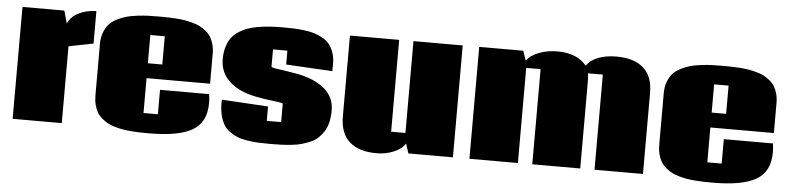

<svg xmlns="http://www.w3.org/2000/svg" viewBox="-42 -859 4458 1085"><g transform="rotate(5 2187.0 -316.5)"><path d="M48.8 0 49.3 -634.8H286.6L306.6 -563Q322.8 -601.6 366.2 -624Q409.7 -646.5 467.3 -647.9V-463.4L327.6 -436V0Z M782.7 -379.4H864.7V-539.6H782.7ZM1143.1 -235.8Q1147 -206.1 1147 -185.5Q1147 -76.2 1069.1 -30.8Q991.2 14.6 824.2 14.6Q795.4 14.6 773.9 14.2Q752.4 13.7 724.1 11.5Q695.8 9.3 674.8 5.6Q653.8 2 629.6 -4.9Q605.5 -11.7 588.1 -21.2Q570.8 -30.8 554 -44.9Q537.1 -59.1 526.6 -76.9Q516.1 -94.7 509.8 -119.1Q503.4 -143.6 503.4 -172.4V-465.3Q503.4 -501 514.2 -529.5Q524.9 -558.1 541.7 -576.9Q558.6 -595.7 585.7 -609.4Q612.8 -623 638.4 -630.4Q664.1 -637.7 699.2 -641.8Q734.4 -646 761 -647Q787.6 -647.9 823.2 -647.9Q851.1 -647.9 872.1 -647.5Q893.1 -647 921.1 -645Q949.2 -643.1 970 -639.4Q990.7 -635.7 1015.1 -629.2Q1039.6 -622.6 1057.1 -613.3Q1074.7 -604 1091.8 -590.1Q1108.9 -576.2 1119.4 -558.8Q1129.9 -541.5 1136.5 -517.8Q1143.1 -494.1 1143.1 -465.8V-294.9H782.7V-97.2H864.3V-235.8Z M1562 -217.8H1562.5Q1558.6 -222.2 1541 -224.6Q1531.7 -226.1 1508.5 -229Q1485.4 -231.9 1472.4 -233.6Q1459.5 -235.4 1440.2 -238.5Q1420.9 -241.7 1404.8 -245.1Q1388.7 -248.5 1374 -252.4Q1337.9 -262.2 1308.3 -277.8Q1278.8 -293.5 1254.2 -315.9Q1229.5 -338.4 1215.8 -369.9Q1202.1 -401.4 1202.1 -439.5Q1202.1 -477.1 1210.9 -507.3Q1219.7 -537.6 1234.9 -559.1Q1250 -580.6 1273.7 -596.4Q1297.4 -612.3 1323.7 -622.1Q1350.1 -631.8 1384.8 -637.7Q1419.4 -643.6 1453.1 -645.8Q1486.8 -647.9 1528.8 -647.9Q1563 -647.9 1587.6 -647Q1612.3 -646 1645.5 -642.1Q1678.7 -638.2 1702.1 -631.1Q1725.6 -624 1750.5 -610.4Q1775.4 -596.7 1790.5 -578.1Q1805.7 -559.6 1815.7 -531Q1825.7 -502.4 1825.7 -466.8Q1825.7 -433.1 1825.2 -425.8L1562 -440.4V-519H1480.5V-420.4Q1484.9 -416 1502.4 -413.1Q1515.6 -411.1 1554.2 -405.5Q1592.8 -399.9 1619.6 -395Q1646.5 -390.1 1669.4 -383.8Q1704.6 -374 1733.6 -359.6Q1762.7 -345.2 1787.6 -324Q1812.5 -302.7 1826.7 -272.2Q1840.8 -241.7 1840.8 -205.1Q1840.8 -168 1833.7 -137.7Q1826.7 -107.4 1812.7 -85.4Q1798.8 -63.5 1781.5 -46.9Q1764.2 -30.3 1739.3 -19.5Q1714.4 -8.8 1690.4 -1.7Q1666.5 5.4 1634.8 8.8Q1603 12.2 1576.2 13.4Q1549.3 14.6 1514.6 14.6Q1473.6 14.6 1443.8 13.2Q1414.1 11.7 1380.9 6.6Q1347.7 1.5 1325 -7.6Q1302.2 -16.6 1280.3 -32.2Q1258.3 -47.9 1245.4 -69.6Q1232.4 -91.3 1224.6 -122.6Q1216.8 -153.8 1216.8 -193.8Q1216.8 -205.1 1217.3 -210.9L1480.5 -195.3V-113.8H1562Z M2113.8 14.6Q2013.7 14.6 1960.2 -33Q1906.7 -80.6 1906.7 -175.8V-634.8H2186V-113.8H2267.1V-634.8H2546.4V0H2293.9L2275.9 -54.7Q2256.3 -22.9 2210.9 -4.2Q2165.5 14.6 2113.8 14.6Z M3418 -647.9Q3517.6 -647.9 3571 -601.1Q3624.5 -554.2 3624.5 -460.9V0H3349.6V-539.6H3265.1Q3268.6 -521 3268.6 -488.8V0H2996.6V-539.6H2915V0H2640.1V-634.8H2890.1L2908.2 -580.1Q2931.6 -611.8 2979.5 -629.9Q3027.3 -647.9 3083 -647.9Q3194.3 -647.9 3248.5 -581.5Q3271 -614.3 3315.2 -631.1Q3359.4 -647.9 3418 -647.9Z M3981 -379.4H4063V-539.6H3981ZM4341.3 -235.8Q4345.2 -206.1 4345.2 -185.5Q4345.2 -76.2 4267.3 -30.8Q4189.5 14.6 4022.5 14.6Q3993.7 14.6 3972.2 14.2Q3950.7 13.7 3922.4 11.5Q3894 9.3 3873 5.6Q3852.1 2 3827.9 -4.9Q3803.7 -11.7 3786.4 -21.2Q3769 -30.8 3752.2 -44.9Q3735.4 -59.1 3724.9 -76.9Q3714.4 -94.7 3708 -119.1Q3701.7 -143.6 3701.7 -172.4V-465.3Q3701.7 -501 3712.4 -529.5Q3723.1 -558.1 3740 -576.9Q3756.8 -595.7 3783.9 -609.4Q3811 -623 3836.7 -630.4Q3862.3 -637.7 3897.5 -641.8Q3932.6 -646 3959.2 -647Q3985.8 -647.9 4021.5 -647.9Q4049.3 -647.9 4070.3 -647.5Q4091.3 -647 4119.4 -645Q4147.5 -643.1 4168.2 -639.4Q4189 -635.7 4213.4 -629.2Q4237.8 -622.6 4255.4 -613.3Q4272.9 -604 4290 -590.1Q4307.1 -576.2 4317.6 -558.8Q4328.1 -541.5 4334.7 -517.8Q4341.3 -494.1 4341.3 -465.8V-294.9H3981V-97.2H4062.5V-235.8Z"/></g></svg>

Font: Coda
Style: Heavy
Weight: 800
Version: Version 2.000; ttfautohint (v0.8) -r 50 -G 200 -x